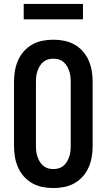

<svg xmlns="http://www.w3.org/2000/svg" viewBox="-20 -944 540 972"><path d="M250 8Q222 8 194.5 2.5Q167 -3 143 -16.5Q119 -30 100.5 -51Q82 -72 71 -97.5Q60 -123 55.5 -150Q51 -177 51 -205V-530Q51 -558 55.5 -585Q60 -612 71 -637.5Q82 -663 100.5 -684Q119 -705 143 -718.5Q167 -732 194.5 -737.5Q222 -743 250 -743Q278 -743 305.5 -737.5Q333 -732 357 -718.5Q381 -705 399.5 -684Q418 -663 429 -637.5Q440 -612 444.5 -585Q449 -558 449 -530V-205Q449 -177 444.5 -150Q440 -123 429 -97.5Q418 -72 399.5 -51Q381 -30 357 -16.5Q333 -3 305.5 2.5Q278 8 250 8ZM250 -88Q264 -88 277.5 -92Q291 -96 301.5 -105Q312 -114 319 -126Q326 -138 330.5 -151Q335 -164 336.5 -177.5Q338 -191 338 -205V-530Q338 -544 336.5 -557.5Q335 -571 330.5 -584Q326 -597 319 -609Q312 -621 301.5 -630Q291 -639 277.5 -643Q264 -647 250 -647Q236 -647 222.5 -643Q209 -639 198.5 -630Q188 -621 181 -609Q174 -597 169.5 -584Q165 -571 163.5 -557.5Q162 -544 162 -530V-205Q162 -191 163.5 -177.5Q165 -164 169.5 -151Q174 -138 181 -126Q188 -114 198.5 -105Q209 -96 222.5 -92Q236 -88 250 -88ZM100 -846V-924H400V-846Z"/></svg>

Font: Moesevka
Style: Bold
Weight: 700
Monospace: yes
Designer: Belleve Invis
Foundry: Belleve Invis
Version: Version 32.5.0; ttfautohint (v1.8.4)